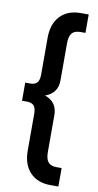

<svg xmlns="http://www.w3.org/2000/svg" viewBox="-92 -731 458 901"><g transform="rotate(10 136.5 -280.0)"><path d="M254.9 -602.1H231Q203.1 -602.1 190.7 -587.2Q178.2 -572.3 178.2 -539.1V-362.8Q178.2 -300.3 119.1 -279.8Q178.2 -259.3 178.2 -196.8V-21Q178.2 12.2 190.7 27.1Q203.1 42 231 42H254.9V129.9H216.8Q154.8 129.9 119.4 92.3Q84 54.7 84 -11.2V-187Q84 -213.4 73.7 -225.1Q63.5 -236.8 41 -236.8H17.1V-323.2H41Q63.5 -323.2 73.7 -335Q84 -346.7 84 -373V-548.8Q84 -614.7 119.4 -652.3Q154.8 -689.9 216.8 -689.9H254.9Z"/></g></svg>

Font: Overused Grotesk Medium
Style: Regular
Weight: 500
Version: Version 0.002